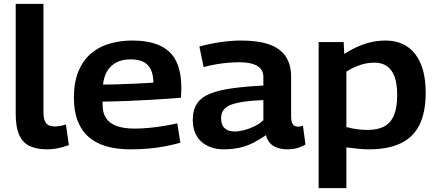

<svg xmlns="http://www.w3.org/2000/svg" viewBox="-20 -760 2251 990"><path d="M204 -740V-184Q204 -153 211.5 -136Q219 -119 232.5 -113.5Q246 -108 263 -108Q275 -108 289.5 -110.5Q304 -113 320 -118L335 -12Q311 -3 282.5 3.5Q254 10 221 10Q170 10 134 -6.5Q98 -23 79.5 -63Q61 -103 61 -173V-740Z M651 10Q582 10 528.5 -5.5Q475 -21 437.5 -53.5Q400 -86 380.5 -136.5Q361 -187 361 -256Q361 -336 384.5 -392.5Q408 -449 449 -484Q490 -519 545 -535Q600 -551 662 -551Q791 -551 853 -493Q915 -435 915 -307Q915 -298 914.5 -284Q914 -270 913 -256Q887 -254 846 -251Q805 -248 752.5 -245Q700 -242 638.5 -239.5Q577 -237 509 -236Q509 -232 509 -228.5Q509 -225 509 -220Q509 -177 527.5 -150Q546 -123 582.5 -110Q619 -97 673 -97Q709 -97 746.5 -100.5Q784 -104 821.5 -110Q859 -116 894 -124L910 -24Q874 -14 833 -6Q792 2 747 6Q702 10 651 10ZM511 -324Q555 -324 595.5 -325.5Q636 -327 671 -328.5Q706 -330 731.5 -331.5Q757 -333 771 -334Q770 -377 757 -403Q744 -429 718.5 -441.5Q693 -454 654 -454Q629 -454 606 -448Q583 -442 563 -427Q543 -412 529.5 -387.5Q516 -363 511 -324Z M974 -142Q974 -193 995.5 -225.5Q1017 -258 1062 -276.5Q1107 -295 1175.5 -304.5Q1244 -314 1338 -319V-363Q1338 -401 1306.5 -420Q1275 -439 1214 -439Q1189 -439 1158 -436.5Q1127 -434 1094.5 -428.5Q1062 -423 1030 -414L1008 -520Q1058 -534 1115 -542.5Q1172 -551 1223 -551Q1312 -551 1369 -530.5Q1426 -510 1453.5 -468.5Q1481 -427 1481 -365V-162Q1481 -130 1490.5 -118.5Q1500 -107 1515 -107Q1521 -107 1528.5 -108Q1536 -109 1542 -112L1555 -15Q1536 -3 1512.5 3.5Q1489 10 1462 10Q1419 10 1390.5 -7Q1362 -24 1351 -63Q1321 -42 1288.5 -25Q1256 -8 1218 1Q1180 10 1134 10Q1100 10 1071 0.5Q1042 -9 1020 -28Q998 -47 986 -75.5Q974 -104 974 -142ZM1120 -150Q1120 -116 1138.5 -99Q1157 -82 1189 -82Q1212 -82 1239 -89Q1266 -96 1292.5 -109Q1319 -122 1338 -140V-244Q1285 -242 1244 -236.5Q1203 -231 1175.5 -221.5Q1148 -212 1134 -194.5Q1120 -177 1120 -150Z M1623 210V-543H1752L1755 -482Q1812 -518 1863.5 -534.5Q1915 -551 1967 -551Q2067 -551 2121 -481Q2175 -411 2175 -282Q2175 -182 2143.5 -117.5Q2112 -53 2047 -21.5Q1982 10 1882 10Q1856 10 1827 7Q1798 4 1766 0V210ZM1875 -90Q1927 -90 1961 -108Q1995 -126 2011.5 -166Q2028 -206 2028 -270Q2028 -328 2014.5 -364.5Q2001 -401 1975 -419Q1949 -437 1911 -437Q1888 -437 1865.5 -432.5Q1843 -428 1818.5 -418Q1794 -408 1766 -391V-105Q1796 -97 1823.5 -93.5Q1851 -90 1875 -90Z"/></svg>

Font: Georama SemiExpanded SemiBold
Style: Regular
Weight: 600
Width: 6
Designer: Jean-Baptiste Levee
Foundry: Production Type
Version: Version 1.001